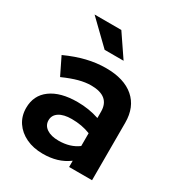

<svg xmlns="http://www.w3.org/2000/svg" viewBox="-177 -854 909 979"><g transform="rotate(30 277.5 -364.5)"><path d="M219.6 9Q163.9 9 120.9 -11.4Q78 -31.9 53.8 -68Q29.6 -104.2 29.6 -151.3Q29.6 -225.9 86.1 -267.2Q142.6 -308.6 242.4 -308.6Q309.8 -308.6 370.1 -288.2V-325.6Q370.1 -416.5 260 -416.5Q227.3 -416.5 189.1 -406.4Q150.9 -396.2 100.9 -374L51.4 -475.3Q113.3 -503.5 169.6 -517.2Q226 -531 282.8 -531Q388.5 -531 446.8 -480.7Q505.1 -430.3 505.1 -338.4V0H370.1V-36.8Q337.6 -12.8 300.6 -1.9Q263.7 9 219.6 9ZM159.9 -154Q159.9 -124.2 185.8 -106.6Q211.6 -89.1 255.5 -89.1Q324.3 -89.1 370.1 -123.5V-198.9Q320.4 -218.8 260.2 -218.8Q213.1 -218.8 186.5 -201.6Q159.9 -184.4 159.9 -154ZM228.3 -607.9 93.8 -738.2H251.3L339.8 -607.9Z"/></g></svg>

Font: Red Hat Display VF
Style: Regular
Weight: 300
Designer: Pentagram, MCKL
Foundry: Pentagram, MCKL
Version: Version 1.023